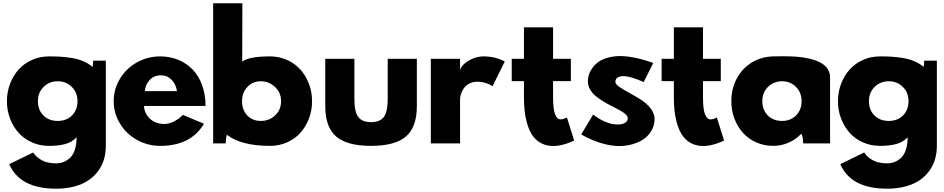

<svg xmlns="http://www.w3.org/2000/svg" viewBox="-20 -870 5730 1165"><path d="M276.9 -527.8Q316.9 -527.8 345.9 -526.1Q375 -524.4 413.1 -518.6Q451.2 -512.7 483.9 -499Q516.6 -485.4 542 -463.9Q543.5 -471.2 544.2 -480.7Q544.9 -490.2 544.9 -496.1V-502H622.1V14.2Q622.1 98.1 582.5 157.7Q543 217.3 475.8 246.1Q408.7 274.9 319.8 274.9Q100.6 274.9 36.1 126L181.2 55.2Q198.2 82.5 232.7 101.8Q267.1 121.1 319.8 121.1Q343.3 121.1 364 113.5Q384.8 106 403.8 88.9Q422.9 71.8 433.8 39.6Q444.8 7.3 444.8 -37.1Q418 -7.8 376.5 3.7Q335 15.1 276.9 15.1Q221.7 15.1 173.8 -6.1Q126 -27.3 93 -64Q60.1 -100.6 41 -150.4Q22 -200.2 22 -255.9Q22 -311.5 41 -361.6Q60.1 -411.6 93 -448.2Q126 -484.9 173.8 -506.3Q221.7 -527.8 276.9 -527.8ZM244.6 -342.8Q210 -308.6 210 -255.9Q210 -203.1 243.2 -169.7Q276.4 -136.2 330.1 -136.2Q383.8 -136.2 417 -169.7Q450.2 -203.1 450.2 -255.9Q450.2 -308.6 415.5 -342.8Q380.9 -377 330.1 -377Q279.3 -377 244.6 -342.8Z M669.9 -255.9Q669.9 -329.6 708 -392.3Q746.1 -455.1 811 -491.5Q876 -527.8 952.1 -527.8Q1010.7 -527.8 1060.8 -507.3Q1110.8 -486.8 1147.9 -449.2Q1185.1 -411.6 1206.1 -354.2Q1227.1 -296.9 1227.1 -227.1H854Q854 -205.6 863.8 -185.3Q873.5 -165 889.9 -149.4Q906.2 -133.8 929.7 -125.5Q953.1 -117.2 978.5 -117.7Q1003.9 -118.2 1033.4 -132.1Q1063 -146 1089.8 -172.9L1217.8 -119.1Q1137.7 15.1 952.1 15.1Q876 15.1 811 -21.2Q746.1 -57.6 708 -120.1Q669.9 -182.6 669.9 -255.9ZM858.9 -316.9H1053.7Q1047.9 -358.4 1021.5 -385.7Q995.1 -413.1 957 -413.1Q914.1 -413.1 887.7 -384Q861.3 -355 858.9 -316.9Z M1273.4 0V-850.1H1450.7L1449.7 -496.1Q1491.2 -527.8 1618.7 -527.8Q1673.8 -527.8 1721.7 -506.3Q1769.5 -484.9 1802.5 -448.2Q1835.4 -411.6 1854.5 -361.6Q1873.5 -311.5 1873.5 -255.9Q1873.5 -200.2 1854.5 -150.4Q1835.4 -100.6 1802.5 -64Q1769.5 -27.3 1721.7 -6.1Q1673.8 15.1 1618.7 15.1Q1444.3 15.1 1357.4 -51.8Q1354.5 -49.3 1352.5 -36.4Q1350.6 -23.4 1350.1 -11.7L1349.6 0ZM1562.5 -136.2Q1614.3 -136.2 1649.9 -170.2Q1685.5 -204.1 1685.5 -255.9Q1685.5 -307.6 1648.7 -342.3Q1611.8 -377 1562.5 -377Q1514.2 -377 1481.4 -342.8Q1448.7 -308.6 1448.7 -255.9Q1448.7 -203.1 1480.2 -169.7Q1511.7 -136.2 1562.5 -136.2Z M1953.6 -226.1V-513.2H2130.4V-269Q2130.4 -192.9 2153.3 -160.9Q2176.3 -128.9 2231.4 -128.9Q2286.6 -128.9 2309.6 -160.9Q2332.5 -192.9 2332.5 -269V-513.2H2509.3V-226.1Q2509.3 -98.1 2442.9 -41.5Q2376.5 15.1 2231.4 15.1Q2086.4 15.1 2020 -41.5Q1953.6 -98.1 1953.6 -226.1Z M2594.2 0V-513.2H2771.5V-439Q2771.5 -457 2791.7 -477.8Q2812 -498.5 2845.7 -513.2Q2879.4 -527.8 2913.6 -527.8Q2950.7 -527.8 2982.9 -519.8Q3015.1 -511.7 3028.8 -503.9L3042.5 -496.1L2968.3 -346.2Q2964.4 -349.1 2957.5 -353.8Q2950.7 -358.4 2926.8 -366.2Q2902.8 -374 2876.5 -374Q2850.6 -374 2830.6 -364.3Q2810.5 -354.5 2799.8 -341.3Q2789.1 -328.1 2782.2 -312.3Q2775.4 -296.4 2773.4 -286.1Q2771.5 -275.9 2771.5 -270V0Z M3085 -377.9V-513.2H3159.2V-704.1H3335.9V-513.2H3443.8V-377.9H3335.9V-278.8Q3335.9 -243.7 3338.9 -218Q3341.8 -192.4 3347.7 -177.7Q3353.5 -163.1 3360.8 -155Q3368.2 -147 3378.2 -146Q3388.2 -145 3397.9 -147.9Q3407.7 -150.9 3419.9 -157.2L3463.9 -17.1Q3411.6 7.3 3366.5 13.9Q3321.3 20.5 3282.7 7.1Q3244.1 -6.3 3217 -40Q3189.9 -73.7 3174.6 -134.3Q3159.2 -194.8 3159.2 -278.8V-377.9Z M3506.8 -54.2 3578.6 -174.8Q3612.8 -148.9 3646.2 -134Q3679.7 -119.1 3704.8 -116Q3730 -112.8 3749.5 -116.5Q3769 -120.1 3779.1 -129.9Q3789.1 -139.6 3789.1 -152.8Q3789.1 -164.6 3775.6 -176.8Q3762.2 -189 3741 -200.7Q3719.7 -212.4 3693.8 -225.3Q3668 -238.3 3642.1 -253.9Q3616.2 -269.5 3595 -286.9Q3573.7 -304.2 3560.3 -327.4Q3546.9 -350.6 3546.9 -376Q3546.9 -394.5 3552.2 -413.6Q3557.6 -432.6 3571 -452.9Q3584.5 -473.1 3604.7 -489.5Q3625 -505.9 3657 -516.6Q3689 -527.3 3728.5 -529.5Q3768.1 -531.7 3823.7 -521.5Q3879.4 -511.2 3943.8 -487.8L3885.7 -372.1Q3846.7 -389.6 3815.7 -398.7Q3784.7 -407.7 3766.1 -408.2Q3747.6 -408.7 3735.4 -403.6Q3723.1 -398.4 3718.5 -390.9Q3713.9 -383.3 3713.9 -373Q3713.9 -359.4 3738.3 -342.5Q3762.7 -325.7 3797.6 -306.9Q3832.5 -288.1 3867.7 -266.1Q3902.8 -244.1 3927.2 -213.1Q3951.7 -182.1 3951.7 -147.9Q3951.7 -106 3929.2 -70.6Q3906.7 -35.2 3865 -13.4Q3823.2 8.3 3769.3 14.6Q3715.3 21 3646.2 3.7Q3577.1 -13.7 3506.8 -54.2Z M3994.6 -377.9V-513.2H4068.8V-704.1H4245.6V-513.2H4353.5V-377.9H4245.6V-278.8Q4245.6 -243.7 4248.5 -218Q4251.5 -192.4 4257.3 -177.7Q4263.2 -163.1 4270.5 -155Q4277.8 -147 4287.8 -146Q4297.9 -145 4307.6 -147.9Q4317.4 -150.9 4329.6 -157.2L4373.5 -17.1Q4321.3 7.3 4276.1 13.9Q4231 20.5 4192.4 7.1Q4153.8 -6.3 4126.7 -40Q4099.6 -73.7 4084.2 -134.3Q4068.8 -194.8 4068.8 -278.8V-377.9Z M4417.5 -255.9Q4417.5 -330.1 4449.5 -391.6Q4481.4 -453.1 4539.6 -489.5Q4597.7 -525.9 4671.4 -527.8Q4785.6 -531.2 4850.1 -522Q5016.1 -497.6 5016.6 -400.9V0H4853.5Q4851.1 -52.2 4841.3 -58.1Q4811.5 -25.4 4766.6 -5.1Q4721.7 15.1 4671.4 15.1Q4616.2 15.1 4568.6 -6.1Q4521 -27.3 4488 -64Q4455.1 -100.6 4436.3 -150.4Q4417.5 -200.2 4417.5 -255.9ZM4725.6 -136.2Q4777.3 -136.2 4810.5 -169.9Q4843.8 -203.6 4843.8 -255.9Q4843.8 -308.6 4809.6 -342.8Q4775.4 -377 4725.6 -377Q4674.8 -377 4640.1 -342.8Q4605.5 -308.6 4605.5 -255.9Q4605.5 -203.1 4638.7 -169.7Q4671.9 -136.2 4725.6 -136.2Z M5319.3 -527.8Q5359.4 -527.8 5388.4 -526.1Q5417.5 -524.4 5455.6 -518.6Q5493.7 -512.7 5526.4 -499Q5559.1 -485.4 5584.5 -463.9Q5585.9 -471.2 5586.7 -480.7Q5587.4 -490.2 5587.4 -496.1V-502H5664.6V14.2Q5664.6 98.1 5625 157.7Q5585.4 217.3 5518.3 246.1Q5451.2 274.9 5362.3 274.9Q5143.1 274.9 5078.6 126L5223.6 55.2Q5240.7 82.5 5275.1 101.8Q5309.6 121.1 5362.3 121.1Q5385.7 121.1 5406.5 113.5Q5427.2 106 5446.3 88.9Q5465.3 71.8 5476.3 39.6Q5487.3 7.3 5487.3 -37.1Q5460.4 -7.8 5418.9 3.7Q5377.4 15.1 5319.3 15.1Q5264.2 15.1 5216.3 -6.1Q5168.5 -27.3 5135.5 -64Q5102.5 -100.6 5083.5 -150.4Q5064.5 -200.2 5064.5 -255.9Q5064.5 -311.5 5083.5 -361.6Q5102.5 -411.6 5135.5 -448.2Q5168.5 -484.9 5216.3 -506.3Q5264.2 -527.8 5319.3 -527.8ZM5287.1 -342.8Q5252.4 -308.6 5252.4 -255.9Q5252.4 -203.1 5285.6 -169.7Q5318.8 -136.2 5372.6 -136.2Q5426.3 -136.2 5459.5 -169.7Q5492.7 -203.1 5492.7 -255.9Q5492.7 -308.6 5458 -342.8Q5423.3 -377 5372.6 -377Q5321.8 -377 5287.1 -342.8Z"/></svg>

Font: Hussar Preview
Style: Bold
Weight: 700
Foundry: Cannot Into Space Fonts, PlusOne Fonts
Version: Version 2.29RC2 "Millennial"